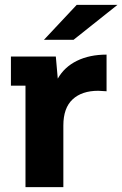

<svg xmlns="http://www.w3.org/2000/svg" viewBox="-20 -771 504 791"><path d="M419 -546V-395Q393 -397 385 -397Q317 -397 279 -361.5Q241 -326 241 -254V0H85V-418H25V-538H210L218 -447Q245 -495 297 -520.5Q349 -546 419 -546ZM296 -751H464L283 -607H161Z"/></svg>

Font: mBank
Style: Bold
Weight: 700
Designer: Julieta Ulanovsky
Foundry: Julieta Ulanovsky
Version: Version 7.200